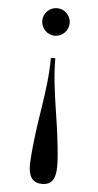

<svg xmlns="http://www.w3.org/2000/svg" viewBox="-55 -564 427 836"><g transform="rotate(5 159.0 -146.0)"><path d="M220.5 -470C220.5 -503 193.5 -530 160.5 -530C127.5 -530 100.5 -503 100.5 -470C100.5 -437 127.5 -409.5 160.5 -409.5C193.5 -409.5 220.5 -437 220.5 -470ZM102.5 139C102.5 146 101.5 151.5 101.5 157.5C101.5 203.5 114.5 238 161.5 238C208.5 238 220.5 203.5 220.5 157.5V139C210 -37 171.5 -162 171.5 -312H152C152 -162 113.5 -37 102.5 139Z"/></g></svg>

Font: Bodoni* 11
Style: Regular
Weight: 400
Version: Version 2.3